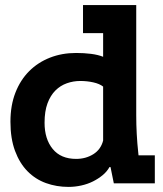

<svg xmlns="http://www.w3.org/2000/svg" viewBox="-20 -720 640 754"><path d="M306 -700H515V-268Q515 -193 523 -120Q523 -115 524 -110H588V0H427L414 -64H410Q400 -46 383 -32Q366 -18 345 -7.5Q324 3 299 8.5Q274 14 249 14Q202 14 160.5 -1Q119 -16 88 -47.5Q57 -79 39 -127.5Q21 -176 21 -242Q21 -306 40.5 -356Q60 -406 94.5 -440.5Q129 -475 176 -493.5Q223 -512 279 -512Q310 -512 337.5 -508.5Q365 -505 385 -497V-590H306ZM279 -96Q317 -96 346.5 -114.5Q376 -133 385 -168V-380Q371 -391 346.5 -396.5Q322 -402 295 -402Q268 -402 242.5 -393Q217 -384 197.5 -364.5Q178 -345 166.5 -314Q155 -283 155 -238Q155 -174 187 -135Q219 -96 279 -96Z"/></svg>

Font: PT Mono
Style: Bold
Weight: 700
Monospace: yes
Designer: A.Korolkova, I.Chaeva
Foundry: ParaType Ltd
Version: Version 1.000 OFL